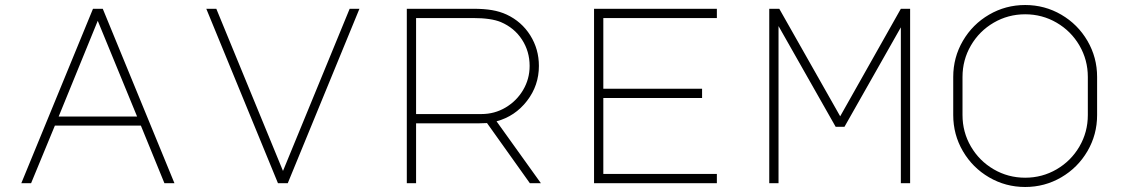

<svg xmlns="http://www.w3.org/2000/svg" viewBox="-20 -731 4480 766"><path d="M351 -696H390L676 0H636L542 -230H199L104 0H65ZM214 -266H527L370 -648Z M843 -696 1109 -49 1375 -696H1414L1128 0H1089L803 -696Z M2130 -468Q2130 -390 2082.5 -328.5Q2035 -267 1961 -247L2138 0H2094L1923 -240L1891 -239H1640V0H1603V-696H1868Q1912 -696 1943.5 -690.5Q1975 -685 2001 -673Q2061 -645 2095.5 -590Q2130 -535 2130 -468ZM1901 -276Q1953 -276 1997 -302Q2041 -328 2067 -372Q2093 -416 2093 -468Q2093 -526 2062.5 -573Q2032 -620 1978 -643Q1939 -659 1868 -659H1640V-276Z M2350 -696H2840V-659H2387V-377H2781V-340H2387V-37H2840V0H2350Z M3086 0H3049V-696H3089L3332 -267L3574 -696H3611V0H3574V-622L3349 -225H3314L3086 -627Z M4357 -424V-272Q4357 -194 4318.5 -128Q4280 -62 4214 -23.5Q4148 15 4070 15Q3992 15 3926 -23.5Q3860 -62 3821.5 -128Q3783 -194 3783 -272V-424Q3783 -502 3821.5 -568Q3860 -634 3926 -672.5Q3992 -711 4070 -711Q4148 -711 4214 -672.5Q4280 -634 4318.5 -568Q4357 -502 4357 -424ZM4070 -22Q4138 -22 4195.5 -55.5Q4253 -89 4286.5 -146.5Q4320 -204 4320 -272V-424Q4320 -492 4286.5 -549.5Q4253 -607 4195.5 -640.5Q4138 -674 4070 -674Q4002 -674 3944.5 -640.5Q3887 -607 3853.5 -549.5Q3820 -492 3820 -424V-272Q3820 -204 3853.5 -146.5Q3887 -89 3944.5 -55.5Q4002 -22 4070 -22Z"/></svg>

Font: Major Mono Display
Style: Regular
Weight: 400
Designer: Emre Parlak
Foundry: Emre Parlak
Version: Version 2.000; ttfautohint (v1.8) -l 8 -r 50 -G 200 -x 14 -D